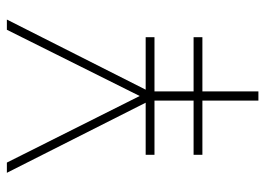

<svg xmlns="http://www.w3.org/2000/svg" viewBox="-124 -630 754 545"><g transform="rotate(-90 252.5 -357.0)"><path d="M253 -337 64 -714H35L234 -320H86V-295H240V-184H86V-159H240V0H266V-159H420V-184H266V-295H420V-320H271L470 -714H441Z"/></g></svg>

Font: Noto Sans Thai Looped SemiCondensed Thin
Style: Regular
Weight: 100
Width: 4
Designer: Sasikarn Vongin, Ben Mitchell
Foundry: The Fontpad Ltd
Version: Version 1.001